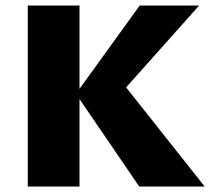

<svg xmlns="http://www.w3.org/2000/svg" viewBox="-20 -678 764 698"><path d="M486 0 256 -337 488 -658H704L399 -316L403 -405L724 0ZM81 0V-658H269V0Z"/></svg>

Font: Ysabeau SC Black
Style: Regular
Weight: 900
Designer: Christian Thalmann (Catharsis Fonts)
Version: Version 2.001;gftools[0.9.30]; featfreeze: smcp